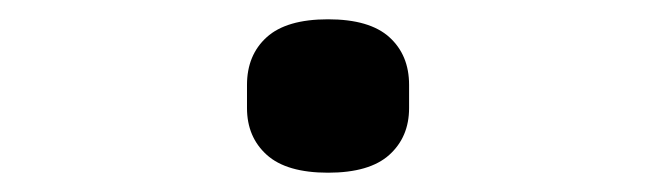

<svg xmlns="http://www.w3.org/2000/svg" viewBox="-20 -404 680 199"><path d="M236 -292V-316Q236 -347 256.5 -365.5Q277 -384 320 -384Q363 -384 383.5 -365.5Q404 -347 404 -316V-292Q404 -262 383.5 -243.5Q363 -225 320 -225Q277 -225 256.5 -243.5Q236 -262 236 -292Z"/></svg>

Font: Writer Medium
Style: Regular
Weight: 500
Monospace: yes
Designer: Mike Abbink, Paul van der Laan, Pieter van Rosmalen
Foundry: Bold Monday
Version: Version 2.001 2020